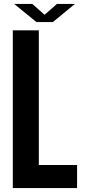

<svg xmlns="http://www.w3.org/2000/svg" viewBox="-20 -954 434 974"><path d="M45 0V-800H177V-117H371V0ZM52 -934H144L206 -879L269 -934H360L248 -842H165Z"/></svg>

Font: Big Shoulders Text ExtraBold
Style: Regular
Weight: 800
Designer: Patric King
Foundry: XO Type Co
Version: Version 1.000; ttfautohint (v1.8.2)